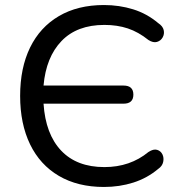

<svg xmlns="http://www.w3.org/2000/svg" viewBox="-20 -734 714 763"><path d="M393 9Q289 9 214 -35Q139 -79 99.5 -160.5Q60 -242 60 -353Q60 -464 99.5 -545Q139 -626 214 -670Q289 -714 393 -714Q454 -714 509 -697Q564 -680 609 -642Q627 -630 630.5 -614.5Q634 -599 626.5 -585.5Q619 -572 604 -567.5Q589 -563 570 -575Q530 -607 488 -621Q446 -635 395 -635Q286 -635 224.5 -571Q163 -507 153 -394H471Q510 -394 510 -358Q510 -322 471 -322H153Q161 -201 223 -135.5Q285 -70 395 -70Q497 -70 570 -130Q590 -143 604.5 -138.5Q619 -134 625.5 -120.5Q632 -107 628.5 -90.5Q625 -74 609 -63Q565 -26 510 -8.5Q455 9 393 9Z"/></svg>

Font: Chiron GoRound TC N
Style: Regular
Weight: 350
Designer: Ryoko NISHIZUKA 西塚涼子 (kana, bopomofo & ideographs); Paul D. Hunt (Latin, Greek & Cyrillic); Sandoll Communications 산돌커뮤니
Foundry: Adobe
Version: Version 1.000;hotconv 1.1.1;makeotfexe 2.6.0